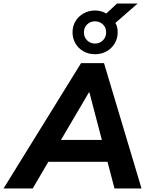

<svg xmlns="http://www.w3.org/2000/svg" viewBox="-65 -1060 848 1080"><path d="M-45 0 391 -705H520L731 0H579L530 -187L577 -150H168L227 -184L119 0ZM435 -540 261 -244 240 -273H545L516 -242L438 -540ZM470 -755Q434 -755 405 -771Q376 -787 359.5 -815.5Q343 -844 343 -878Q343 -913 359.5 -940.5Q376 -968 405 -984.5Q434 -1001 470 -1001Q487 -1001 503.5 -996.5Q520 -992 533 -984L593 -1040H709L584 -931Q591 -919 594 -906Q597 -893 597 -878Q597 -844 580 -815.5Q563 -787 534 -771Q505 -755 470 -755ZM469 -815Q496 -815 514 -833Q532 -851 532 -878Q532 -905 514 -922.5Q496 -940 469 -940Q443 -940 425 -922.5Q407 -905 407 -878Q407 -851 425 -833Q443 -815 469 -815Z"/></svg>

Font: Nunito Sans 11pt ExtraBold
Style: Italic
Weight: 800
Italic angle: -9°
Version: Version 3.101;gftools[0.9.27]